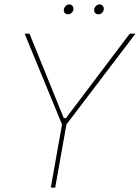

<svg xmlns="http://www.w3.org/2000/svg" viewBox="-20 -853 636 873"><path d="M211 0H231L282 -287L596 -700H570L280 -316H270L114 -700H92L262 -287ZM290 -788C302 -788 314 -799 314 -813C314 -823 307 -833 295 -833C282 -833 270 -820 270 -807C270 -796 277 -788 290 -788ZM428 -788C440 -788 452 -799 452 -813C452 -823 445 -833 433 -833C420 -833 408 -820 408 -807C408 -796 415 -788 428 -788Z"/></svg>

Font: Fixel Text 20240404 Thin
Style: Italic
Weight: 100
Width: 4
Italic angle: -10°
Designer: AlfaBravo + MacPaw
Foundry: Kyrylo Tkachov, Marchela Mozhyna, Serhii Makarenko, Maria Weinstein, Zakhar Kryvoshyya
Version: Version 1.211;Glyphs 3.2 (3225)